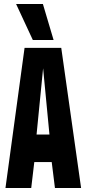

<svg xmlns="http://www.w3.org/2000/svg" viewBox="-20 -943 434 963"><path d="M7.4 0 103.2 -703H287.2L386.8 0H255.6L239.4 -130H152L136.6 0ZM163.4 -268.4H228L196.2 -600.4ZM144.7 -742.3 60.8 -922.8H195.2L248.8 -742.3Z"/></svg>

Font: Georama ExtraCondensed Thin
Style: Regular
Weight: 100
Width: 2
Designer: Jean-Baptiste Levee
Foundry: Production Type
Version: Version 1.001